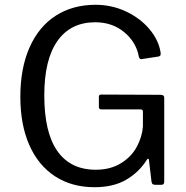

<svg xmlns="http://www.w3.org/2000/svg" viewBox="-20 -772 779 802"><path d="M65 -368Q65 -487 103.5 -574Q142 -661 213 -706.5Q284 -752 379 -752Q447 -752 506.5 -724Q566 -696 604.5 -650Q643 -604 651 -552V-546Q651 -542 649.5 -540Q648 -538 643 -536L571 -525H569Q563 -525 560 -535Q549 -596 499 -637.5Q449 -679 378 -679Q275 -679 220 -601Q165 -523 165 -374Q165 -218 220 -140.5Q275 -63 380 -63Q441 -63 485 -90Q529 -117 551.5 -159Q574 -201 577 -244V-304V-306Q577 -315 567 -315H404Q393 -315 393 -325V-368Q393 -377 403 -377L651 -376Q666 -376 666 -364V-13Q666 0 654 0H631Q623 0 619 -2Q615 -4 613 -12L602 -105Q601 -109 598.5 -109Q596 -109 593 -104Q561 -53 507.5 -21.5Q454 10 375 10Q280 10 210 -35.5Q140 -81 102.5 -166Q65 -251 65 -368Z"/></svg>

Font: Libre Franklin
Style: Regular
Weight: 400
Designer: Pablo Impallari, Rodrigo Fuenzalida
Foundry: Impallari Type
Version: Version 1.002; ttfautohint (v1.5)